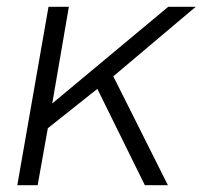

<svg xmlns="http://www.w3.org/2000/svg" viewBox="-20 -546 597 566"><path d="M31 0 123 -526H183L134 -241L476 -526H557L314 -321L475 0H407L267 -284L121 -168L91 0Z"/></svg>

Font: Archivo SemiExpanded ExtraLight
Style: Italic
Weight: 250
Width: 6
Italic angle: -10°
Designer: Hector Gatti
Foundry: Omnibus-Type
Version: Version 2.001